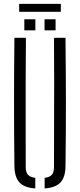

<svg xmlns="http://www.w3.org/2000/svg" viewBox="-20 -1002 427 1026"><path d="M57 -114Q55 -287.5 55 -457Q55 -626.5 57 -800H118.5Q117.5 -684.5 117.2 -570Q117 -455.5 117.2 -341Q117.5 -226.5 117.5 -110.5Q117.5 -82 128.8 -68.8Q140 -55.5 168.5 -51.5V5Q110 1 84 -27.2Q58 -55.5 57 -114ZM218.5 5V-51.5Q247 -55.5 257.8 -68.8Q268.5 -82 268.5 -110.5Q268.5 -226.5 269 -341Q269.5 -455.5 269.5 -570Q269.5 -684.5 268.5 -800H330Q332 -626.5 332.2 -457Q332.5 -287.5 330 -114Q329.5 -55.5 303.2 -27.2Q277 1 218.5 5ZM218 -840V-899H277V-840ZM110 -840V-899H169V-840ZM82.5 -981.5H305V-939H82.5Z"/></svg>

Font: Big Shoulders Stencil Text Thin Light
Style: Regular
Weight: 300
Version: Version 2.001